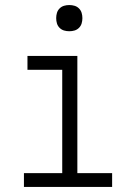

<svg xmlns="http://www.w3.org/2000/svg" viewBox="-20 -742 540 762"><path d="M75 0V-55H227V-465H89V-520H287V-55H425V0ZM255 -618Q244 -618 234 -621Q224 -624 216.5 -631.5Q209 -639 206 -649Q203 -659 203 -670Q203 -681 206 -691Q209 -701 216.5 -708.5Q224 -716 234 -719Q244 -722 255 -722Q266 -722 276 -719Q286 -716 293.5 -708.5Q301 -701 304 -691Q307 -681 307 -670Q307 -659 304 -649Q301 -639 293.5 -631.5Q286 -624 276 -621Q266 -618 255 -618Z"/></svg>

Font: Iosevka Fixed Light
Style: Regular
Weight: 300
Monospace: yes
Designer: Belleve Invis
Foundry: Belleve Invis
Version: Version 32.3.0